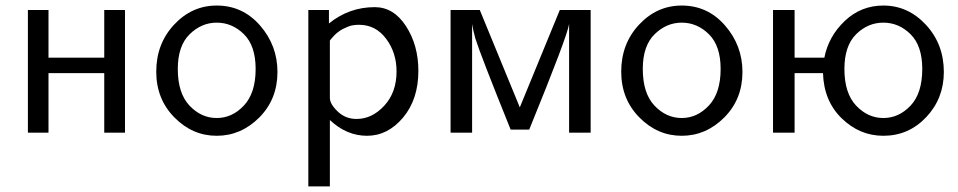

<svg xmlns="http://www.w3.org/2000/svg" viewBox="-20 -481 3472 696"><path d="M81.1 0V-444.8H155.8V-272H357.9V-444.8H433.1V0H357.9V-215.8H155.8V0Z M546.4 -221.2Q546.4 -322.3 611.1 -391.6Q675.8 -460.9 765.6 -460.9Q859.9 -460.9 922.9 -388.4Q985.8 -315.9 985.8 -220.2Q985.8 -121.1 919.7 -54.9Q853.5 11.2 765.6 11.2Q677.7 11.2 612.1 -55.4Q546.4 -122.1 546.4 -221.2ZM624.5 -231Q624.5 -143.1 667 -98.1Q709.5 -53.2 765.6 -53.2Q821.8 -53.2 864.3 -98.6Q906.7 -144 906.7 -231Q906.7 -314.9 864.3 -356.9Q821.8 -398.9 765.6 -398.9Q710.4 -398.9 667.5 -356.9Q624.5 -314.9 624.5 -231Z M1097.7 194.8V-444.8H1172.4V-396Q1245.6 -455.1 1338.4 -455.1Q1407.2 -455.1 1451.9 -386Q1496.6 -316.9 1496.6 -224.1Q1496.6 -121.1 1441.2 -54.9Q1385.7 11.2 1310.5 11.2Q1236.3 11.2 1175.8 -45.9V194.8ZM1175.8 -126Q1175.8 -104 1204.1 -76.9Q1232.4 -49.8 1272.5 -49.8Q1328.6 -49.8 1373 -97.9Q1417.5 -146 1417.5 -222.2Q1417.5 -290 1379.6 -340.6Q1341.8 -391.1 1281.7 -391.1Q1270.5 -391.1 1260.5 -389.6Q1250.5 -388.2 1241.9 -384.5Q1233.4 -380.9 1226.1 -377.4Q1218.8 -374 1212.2 -369.6Q1205.6 -365.2 1200.7 -361.1Q1195.8 -356.9 1191.2 -352.1Q1186.5 -347.2 1184.1 -344Q1181.6 -340.8 1178.7 -337.9L1175.8 -334Z M1613.3 0V-444.8H1719.2L1864.3 -91.8L2009.3 -444.8H2121.1V0H2043V-394Q2037.1 -351.1 1898.4 -11.2H1831.1Q1720.2 -286.1 1703.1 -341.8Q1695.3 -369.6 1691.4 -394V0Z M2231.9 -221.2Q2231.9 -322.3 2296.6 -391.6Q2361.3 -460.9 2451.2 -460.9Q2545.4 -460.9 2608.4 -388.4Q2671.4 -315.9 2671.4 -220.2Q2671.4 -121.1 2605.2 -54.9Q2539.1 11.2 2451.2 11.2Q2363.3 11.2 2297.6 -55.4Q2231.9 -122.1 2231.9 -221.2ZM2310.1 -231Q2310.1 -143.1 2352.5 -98.1Q2395 -53.2 2451.2 -53.2Q2507.3 -53.2 2549.8 -98.6Q2592.3 -144 2592.3 -231Q2592.3 -314.9 2549.8 -356.9Q2507.3 -398.9 2451.2 -398.9Q2396 -398.9 2353 -356.9Q2310.1 -314.9 2310.1 -231Z M2782.2 0V-444.8H2860.4V-272H2968.3Q2983.4 -349.1 3042.2 -405Q3101.1 -460.9 3182.1 -460.9Q3272 -460.9 3336.7 -390.9Q3401.4 -320.8 3401.4 -220.2Q3401.4 -124 3337.6 -56.4Q3273.9 11.2 3182.1 11.2Q3096.2 11.2 3031.2 -52Q2966.3 -115.2 2963.4 -215.8H2860.4V0ZM3041 -231Q3041 -143.1 3083.5 -98.1Q3126 -53.2 3182.1 -53.2Q3238.3 -53.2 3280.8 -98.1Q3323.2 -143.1 3323.2 -231Q3323.2 -314.9 3280.8 -356.9Q3238.3 -398.9 3182.1 -398.9Q3126 -398.9 3083.5 -356.9Q3041 -314.9 3041 -231Z"/></svg>

Font: CMU Sans Serif
Style: Medium
Weight: 500
Version: Version 0.7.0